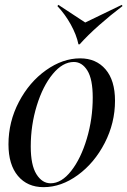

<svg xmlns="http://www.w3.org/2000/svg" viewBox="-20 -761 526 793"><path d="M160 12Q93 12 54 -34.5Q15 -81 15 -165Q15 -258 58 -340Q101 -422 170 -471Q239 -520 311 -520Q377 -520 416 -474.5Q455 -429 455 -345Q455 -253 412.5 -170.5Q370 -88 301.5 -38Q233 12 160 12ZM189 -4Q234 -4 274 -55Q314 -106 338.5 -188Q363 -270 363 -358Q363 -434 341 -469.5Q319 -505 285 -505Q239 -505 198 -455.5Q157 -406 132 -325Q107 -244 107 -156Q107 -79 130.5 -41.5Q154 -4 189 -4ZM309 -578H304Q296 -617 272.5 -659.5Q249 -702 217 -736L221 -741L332 -668L483 -741L486 -736Q437 -699 389.5 -657Q342 -615 309 -578Z"/></svg>

Font: Nyght Serif Italic
Style: Regular
Weight: 400
Italic angle: -16°
Designer: Maksym Kobuzan
Version: Version 0.410